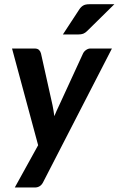

<svg xmlns="http://www.w3.org/2000/svg" viewBox="-20 -709 548 887"><path d="M179.7 131.8Q167.5 157.2 140.6 157.2H48.3L156.2 -38.1L35.6 -484.9H139.6Q153.3 -484.9 160.2 -478.3Q167 -471.7 169.4 -461.9L222.7 -222.7Q225.1 -210 227.3 -197.5Q229.5 -185.1 231 -172.4Q236.3 -185.1 241.9 -198Q247.6 -210.9 253.9 -223.6L363.8 -462.4Q368.7 -472.2 378.2 -478.5Q387.7 -484.9 397.5 -484.9H497.1ZM508.3 -689.5 383.3 -566.4Q373.5 -556.6 364.3 -553.2Q355 -549.8 341.8 -549.8H270.5L345.7 -664.6Q353.5 -676.8 363.8 -683.1Q374 -689.5 393.1 -689.5Z"/></svg>

Font: Carlito
Style: Bold Italic
Weight: 700
Italic angle: -7°
Designer: Lukasz Dziedzic
Foundry: tyPoland Lukasz Dziedzic
Version: Version 1.104